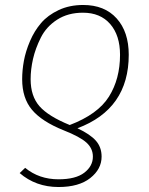

<svg xmlns="http://www.w3.org/2000/svg" viewBox="-20 -551 600 771"><path d="M215 200Q124 200 59 144L81 123Q137 169 215 169Q284 169 318.5 142.5Q353 116 353 78Q353 45 327 21.5Q301 -2 235 -28Q148 -63 108.5 -110Q69 -157 69 -233Q69 -269 76 -307Q83 -345 100.5 -386Q118 -427 145 -458.5Q172 -490 215.5 -510.5Q259 -531 314 -531Q400 -531 448.5 -477Q497 -423 497 -331Q497 -113 291 -36Q342 -12 365 14Q388 40 388 78Q388 128 342.5 164Q297 200 215 200ZM260 -49Q373 -92 417.5 -163Q462 -234 462 -331Q462 -409 422.5 -454.5Q383 -500 313 -500Q253 -500 209.5 -472Q166 -444 144 -400Q122 -356 112.5 -314Q103 -272 103 -233Q103 -165 138.5 -124.5Q174 -84 260 -49Z"/></svg>

Font: Fira Sans UltraLight
Style: Italic
Weight: 200
Italic angle: -8°
Designer: Carrois Corporate & Edenspiekermann AG
Foundry: Carrois Corporate GbR & Edenspiekermann AG
Version: Version 4.203;PS 004.203;hotconv 1.0.88;makeotf.lib2.5.64775